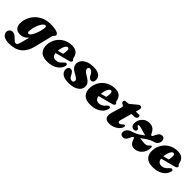

<svg xmlns="http://www.w3.org/2000/svg" viewBox="164 -1762 3205 3205"><g transform="rotate(45 1767.0 -159.5)"><path d="M462 -18.5Q430 112 346.5 181Q263 250 116.5 250Q39.5 250 -5.2 220.8Q-50 191.5 -50 144.5Q-50 112.5 -29.2 89.2Q-8.5 66 28 66Q56.5 66 79.5 81.5Q102.5 97 122.2 117.2Q142 137.5 160.5 153Q179 168.5 199 168.5Q215.5 168.5 226.5 153.5Q237.5 138.5 248 99.5L292 -64Q234.5 12.5 137 12.5Q74.5 12.5 40.2 -27.5Q6 -67.5 12.5 -147Q16 -204.5 42 -262.2Q68 -320 115 -367.8Q162 -415.5 229.2 -444.5Q296.5 -473.5 383.5 -473.5Q487 -473.5 536 -453.2Q585 -433 580 -404.5Q578 -390 570.2 -382.5Q562.5 -375 554 -366.2Q545.5 -357.5 541 -339ZM211.5 -153.5Q208 -121 215 -108.2Q222 -95.5 232.5 -95.5Q254.5 -95.5 278.8 -128Q303 -160.5 324 -215.2Q345 -270 356.5 -336.5Q367 -398 336 -398Q316 -398 295.2 -375Q274.5 -352 256.5 -314.8Q238.5 -277.5 226.5 -235Q214.5 -192.5 211.5 -153.5Z M1054 -160Q1045 -114.5 1010.2 -75Q975.5 -35.5 917.2 -11.5Q859 12.5 778.5 12.5Q670.5 12.5 621.8 -43Q573 -98.5 580.5 -191.5Q587 -271 627.5 -335Q668 -399 735.8 -436.8Q803.5 -474.5 891 -474.5Q968 -474.5 1005 -438.2Q1042 -402 1050.5 -347.5Q1055 -323 1066.5 -317.5Q1080.5 -311 1080.5 -296Q1080.5 -284 1071.5 -273.5Q1062.5 -263 1038.5 -256.5Q1012 -249.5 967.8 -238Q923.5 -226.5 874 -213.5Q824.5 -200.5 781 -189Q790.5 -105 868 -105Q902.5 -105 932.2 -121.8Q962 -138.5 986 -169Q1001 -185.5 1011.2 -191.8Q1021.5 -198 1033.5 -197Q1045.5 -195.5 1051 -185.5Q1056.5 -175.5 1054 -160ZM861 -403Q834.5 -403 811.5 -358.8Q788.5 -314.5 781.5 -242Q808 -249 834.2 -256.2Q860.5 -263.5 881 -269.5Q890.5 -304 891 -353.5Q891.5 -403 861 -403Z M1303 -52Q1321 -52 1331.2 -63.2Q1341.5 -74.5 1341.5 -92Q1341.5 -112 1325.8 -128Q1310 -144 1262 -169Q1202.5 -200.5 1175.8 -232.8Q1149 -265 1150 -312.5Q1151.5 -357 1180.5 -393.8Q1209.5 -430.5 1263.8 -452.5Q1318 -474.5 1396.5 -474.5Q1488.5 -474.5 1533.5 -440.8Q1578.5 -407 1579 -355Q1579.5 -318.5 1565.2 -299.8Q1551 -281 1526.5 -281Q1503 -281 1485.5 -295.8Q1468 -310.5 1450.5 -349Q1434 -380.5 1415.8 -396.2Q1397.5 -412 1373.5 -412Q1337.5 -412 1337 -373.5Q1337.5 -354 1354.5 -334Q1371.5 -314 1422.5 -284Q1489 -245.5 1511 -212.2Q1533 -179 1529.5 -134.5Q1525 -69.5 1460 -28.5Q1395 12.5 1288 12.5Q1184 12.5 1138.2 -24Q1092.5 -60.5 1092.5 -112Q1093 -144 1107.5 -163Q1122 -182 1147.5 -182Q1175.5 -182 1194 -163.8Q1212.5 -145.5 1229 -110.5Q1246 -77 1263.2 -64.5Q1280.5 -52 1303 -52Z M2071 -160Q2062 -114.5 2027.2 -75Q1992.5 -35.5 1934.2 -11.5Q1876 12.5 1795.5 12.5Q1687.5 12.5 1638.8 -43Q1590 -98.5 1597.5 -191.5Q1604 -271 1644.5 -335Q1685 -399 1752.8 -436.8Q1820.5 -474.5 1908 -474.5Q1985 -474.5 2022 -438.2Q2059 -402 2067.5 -347.5Q2072 -323 2083.5 -317.5Q2097.5 -311 2097.5 -296Q2097.5 -284 2088.5 -273.5Q2079.5 -263 2055.5 -256.5Q2029 -249.5 1984.8 -238Q1940.5 -226.5 1891 -213.5Q1841.5 -200.5 1798 -189Q1807.5 -105 1885 -105Q1919.5 -105 1949.2 -121.8Q1979 -138.5 2003 -169Q2018 -185.5 2028.2 -191.8Q2038.5 -198 2050.5 -197Q2062.5 -195.5 2068 -185.5Q2073.5 -175.5 2071 -160ZM1878 -403Q1851.5 -403 1828.5 -358.8Q1805.5 -314.5 1798.5 -242Q1825 -249 1851.2 -256.2Q1877.5 -263.5 1898 -269.5Q1907.5 -304 1908 -353.5Q1908.5 -403 1878 -403Z M2189 -370 2170 -378Q2148 -391.5 2148 -413.5Q2148 -430.5 2160.5 -440Q2173 -449.5 2195 -449.5H2216Q2235 -449.5 2248.2 -456Q2261.5 -462.5 2278 -479.5L2358 -546Q2367.5 -556.5 2379 -562.8Q2390.5 -569 2406.5 -569Q2423.5 -569 2432.2 -560Q2441 -551 2441 -536.5Q2441 -527 2438.5 -512.2Q2436 -497.5 2430.5 -478L2421 -446H2494.5Q2520 -446 2520 -419.5Q2520 -395 2502.5 -380.8Q2485 -366.5 2455.5 -366.5H2398L2345 -182Q2333 -140 2339.2 -124.8Q2345.5 -109.5 2365 -109.5Q2389 -109.5 2417.5 -140Q2427.5 -149.5 2433 -152.5Q2438.5 -155.5 2445.5 -155.5Q2467 -155.5 2464 -129Q2459.5 -97.5 2430 -64.8Q2400.5 -32 2351.8 -10Q2303 12 2241 12Q2172 12 2148.5 -31.5Q2125 -75 2156 -168.5L2197 -305Q2206.5 -334 2205 -348Q2203.5 -362 2189 -370Z M3028.5 -191.5Q3024 -127 2996.5 -81.2Q2969 -35.5 2927.2 -11.5Q2885.5 12.5 2838 12.5Q2802.5 12.5 2780.8 -0.5Q2759 -13.5 2746.5 -32.8Q2734 -52 2727 -71.5Q2720 -91 2713.8 -104.5Q2707.5 -118 2698 -118Q2687.5 -118.5 2679.5 -105.5Q2671.5 -92.5 2663 -73Q2654.5 -53.5 2642.8 -33.8Q2631 -14 2613.2 -0.8Q2595.5 12.5 2569 12.5Q2540.5 12.5 2523.8 -4Q2507 -20.5 2507 -49.5Q2507 -85 2533.8 -117Q2560.5 -149 2628.5 -167.5Q2663 -179 2691 -193Q2719 -207 2746 -225Q2767 -240.5 2783.5 -252.8Q2800 -265 2813 -274.5Q2784.5 -280 2749.2 -291Q2714 -302 2682 -311.2Q2650 -320.5 2631.5 -320.5Q2607.5 -320.5 2607.5 -304.5Q2607.5 -290.5 2634 -280Q2647 -274 2652 -265.2Q2657 -256.5 2657 -245Q2657 -227.5 2643.5 -217.2Q2630 -207 2611 -207Q2579.5 -207 2559.2 -229Q2539 -251 2539 -291Q2539 -336 2560.5 -378Q2582 -420 2622.2 -446.8Q2662.5 -473.5 2718 -473.5Q2760 -473.5 2786.8 -460.5Q2813.5 -447.5 2829.5 -428.5Q2845.5 -409.5 2855.2 -390.2Q2865 -371 2872.5 -358Q2880 -345 2889.5 -345Q2900.5 -345 2908.5 -358Q2916.5 -371 2925 -390.2Q2933.5 -409.5 2945 -428.5Q2956.5 -447.5 2973.8 -460.5Q2991 -473.5 3016.5 -473.5Q3048 -473.5 3063 -454.8Q3078 -436 3077.5 -405.5Q3076.5 -322 2984 -298.5Q2927.5 -282.5 2869 -243.5Q2841 -222.5 2821 -208.5Q2801 -194.5 2787.5 -184.5Q2811 -181 2841 -175.8Q2871 -170.5 2896 -170.5Q2926 -170.5 2948 -178.5Q2970 -186.5 2982.5 -206Q2990.5 -218 2996.8 -222Q3003 -226 3010.5 -226Q3029 -225.5 3028.5 -191.5Z M3547.5 -160Q3538.5 -114.5 3503.8 -75Q3469 -35.5 3410.8 -11.5Q3352.5 12.5 3272 12.5Q3164 12.5 3115.2 -43Q3066.5 -98.5 3074 -191.5Q3080.5 -271 3121 -335Q3161.5 -399 3229.2 -436.8Q3297 -474.5 3384.5 -474.5Q3461.5 -474.5 3498.5 -438.2Q3535.5 -402 3544 -347.5Q3548.5 -323 3560 -317.5Q3574 -311 3574 -296Q3574 -284 3565 -273.5Q3556 -263 3532 -256.5Q3505.5 -249.5 3461.2 -238Q3417 -226.5 3367.5 -213.5Q3318 -200.5 3274.5 -189Q3284 -105 3361.5 -105Q3396 -105 3425.8 -121.8Q3455.5 -138.5 3479.5 -169Q3494.5 -185.5 3504.8 -191.8Q3515 -198 3527 -197Q3539 -195.5 3544.5 -185.5Q3550 -175.5 3547.5 -160ZM3354.5 -403Q3328 -403 3305 -358.8Q3282 -314.5 3275 -242Q3301.5 -249 3327.8 -256.2Q3354 -263.5 3374.5 -269.5Q3384 -304 3384.5 -353.5Q3385 -403 3354.5 -403Z"/></g></svg>

Font: Fraunces 72pt S050 Black
Style: Italic
Weight: 900
Italic angle: -16°
Version: Version 1.000; ttfautohint (v1.8.3)